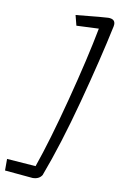

<svg xmlns="http://www.w3.org/2000/svg" viewBox="-171 -768 593 949"><g transform="rotate(10 125.0 -293.5)"><path d="M-78.1 58.1 66.9 68.8Q114.7 -67.4 171.4 -285.2Q228 -502.9 256.8 -654.8L145 -649.9L131.8 -701.2Q281.7 -716.3 293.9 -715.8Q328.1 -715.8 328.1 -689Q328.1 -683.1 327.1 -679.2Q291 -508.3 231.4 -284.7Q171.9 -61 108.9 106Q94.7 128.9 62 128.9L-78.1 116.2Z"/></g></svg>

Font: Marck Script
Style: Regular
Weight: 400
Designer: Denis Masharov, Marck Fogel
Foundry: Denis Masharov
Version: Version 1.002